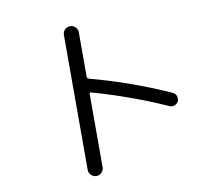

<svg xmlns="http://www.w3.org/2000/svg" viewBox="-85 -861 1169 1002"><g transform="rotate(-10 500.0 -360.0)"><path d="M347.7 37.1Q331.1 37.1 319.3 25.4Q307.6 13.7 307.6 -2V-717.8Q307.6 -733.4 319.3 -745.1Q331.1 -756.8 347.7 -756.8Q363.3 -756.8 375 -745.6Q386.7 -734.4 386.7 -717.8V-482.4Q386.7 -473.6 394.5 -470.7Q607.4 -414.1 814.5 -321.3Q828.1 -315.4 833.5 -301.3Q838.9 -287.1 833 -273.4Q827.1 -260.7 813 -255.4Q798.8 -250 786.1 -255.9Q601.6 -338.9 394.5 -397.5Q386.7 -399.4 386.7 -390.6V-2Q386.7 13.7 375 25.4Q363.3 37.1 347.7 37.1Z"/></g></svg>

Font: Rounded Mgen+ 2m regular
Style: Regular
Weight: 400
Designer: [Source Han Sans]
Ryoko NISHIZUKA  (kana & ideographs); Paul D. Hunt (Latin, Greek & Cyrillic); Wenlong ZHANG  (bopomofo
Version: Version 1.059.20150602